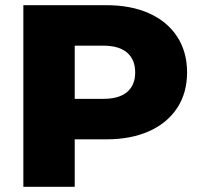

<svg xmlns="http://www.w3.org/2000/svg" viewBox="-20 -720 777 740"><path d="M701 -441Q701 -362 663 -304Q625 -246 555 -214.5Q485 -183 390 -183H268V0H70V-700H390Q485 -700 555 -668.5Q625 -637 663 -578.5Q701 -520 701 -441ZM501 -441Q501 -490 470 -517Q439 -544 378 -544H268V-339H378Q439 -339 470 -365.5Q501 -392 501 -441Z"/></svg>

Font: Idrija
Style: Regular
Weight: 800
Designer: Julieta Ulanovsky
Foundry: Julieta Ulanovsky
Version: Version 7.200